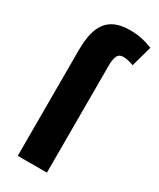

<svg xmlns="http://www.w3.org/2000/svg" viewBox="-195 -828 737 890"><g transform="rotate(30 173.0 -382.5)"><path d="M258 -642Q237 -642 228.5 -625Q220 -608 220 -572V0H64V-566Q64 -639 82 -682.5Q100 -726 135.5 -745.5Q171 -765 224 -765Q259 -765 287.5 -759Q316 -753 346 -741L315 -630Q301 -635 287 -638.5Q273 -642 258 -642Z"/></g></svg>

Font: Noto Sans Display Condensed ExtraBold
Style: Regular
Weight: 800
Width: 3
Designer: Monotype Design Team
Foundry: Monotype Imaging Inc.
Version: Version 2.003